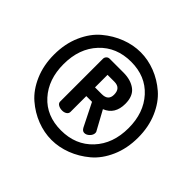

<svg xmlns="http://www.w3.org/2000/svg" viewBox="-159 -859 997 997"><g transform="rotate(45 340.0 -360.0)"><path d="M33 -358Q33 -438 61.5 -502.5Q90 -567 136 -605.5Q182 -644 235.5 -664.5Q289 -685 343 -685Q397 -685 450 -664.5Q503 -644 547.5 -605.5Q592 -567 619.5 -503.5Q647 -440 647 -362Q647 -282 618.5 -217.5Q590 -153 544 -114.5Q498 -76 444.5 -55.5Q391 -35 337 -35Q283 -35 230 -55.5Q177 -76 132.5 -114.5Q88 -153 60.5 -216.5Q33 -280 33 -358ZM228 -208V-522Q228 -532 235 -539.5Q242 -547 253 -547H354Q408 -547 442 -521.5Q476 -496 476 -439Q476 -362 413 -337L472 -229Q473 -227 473 -222Q473 -207 460 -194Q447 -181 432 -181Q418 -181 409 -198L346 -324H304V-208Q304 -196 293.5 -189Q283 -182 268 -182Q252 -182 240 -189Q228 -196 228 -208ZM354 -480H304V-388H354Q401 -388 401 -431Q401 -480 354 -480ZM577 -362Q577 -474 513 -544.5Q449 -615 343 -615Q236 -615 169.5 -544Q103 -473 103 -358Q103 -246 166.5 -175.5Q230 -105 337 -105Q444 -105 510.5 -176Q577 -247 577 -362Z"/></g></svg>

Font: Dosis
Style: ExtraBold
Weight: 800
Designer: EdgarTolentino, PabloImpallari, IginoMarini
Foundry: EdgarTolentino, PabloImpallari, IginoMarini
Version: Version 1.007